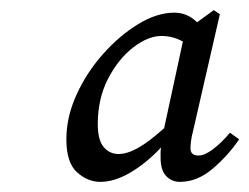

<svg xmlns="http://www.w3.org/2000/svg" viewBox="-20 -775 492 379"><path d="M173 -530Q173 -499 184.5 -485Q196 -471 214 -471Q231 -471 252.5 -483Q274 -495 304 -522L341 -693Q321 -704 299 -704Q272 -704 242.5 -681Q213 -658 193 -619Q173 -580 173 -530ZM335 -416Q319 -416 308 -427.5Q297 -439 297 -464Q297 -469 297 -474Q297 -479 298 -484Q269 -453 237.5 -434.5Q206 -416 178 -416Q153 -416 132 -435Q111 -454 111 -500Q111 -544 131 -588Q151 -632 183.5 -668.5Q216 -705 253 -727.5Q290 -750 324 -750Q350 -750 369 -731L402 -755L414 -747L361 -516Q358 -505 357 -496Q356 -487 356 -482Q356 -468 372 -468Q384 -468 400.5 -480.5Q417 -493 434 -513L452 -500Q432 -470 401 -443Q370 -416 335 -416Z"/></svg>

Font: Source Serif Pro
Style: Italic
Weight: 400
Italic angle: -12°
Designer: Frank Grießhammer
Foundry: Adobe Systems Incorporated
Version: Version 3.001;hotconv 1.0.111;makeotfexe 2.5.65597